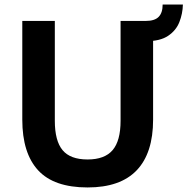

<svg xmlns="http://www.w3.org/2000/svg" viewBox="-20 -812 824 844"><path d="M78 -720H221V-281Q221 -193 255 -152Q289 -111 365 -111Q440 -111 475 -152Q510 -193 510 -281V-720H653V-286Q653 -139 581 -63.5Q509 12 365 12Q217 12 147.5 -63.5Q78 -139 78 -286ZM623 -631 621 -720Q660 -720 677.5 -738Q695 -756 695 -792H784Q783 -752 768.5 -715Q754 -678 719 -654.5Q684 -631 623 -631Z"/></svg>

Font: Kufam SemiBold
Style: Regular
Weight: 600
Designer: Wael Morcos, Artur Schmal
Foundry: Original Type
Version: Version 1.300; ttfautohint (v1.8.3)